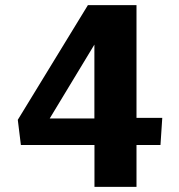

<svg xmlns="http://www.w3.org/2000/svg" viewBox="-20 -731 700 751"><path d="M349.5 0V-163.8H61.7L49.6 -262.3L323.8 -710.9H513.9V-269.9H614.7L607.7 -163.8H513.9V0ZM174.5 -267.7H349.2V-556.5Z"/></svg>

Font: Comme
Style: Regular
Weight: 400
Designer: Vernon Adams
Foundry: Vernon Adams
Version: Version 1.000;gftools[0.9.27]